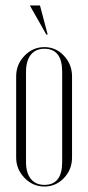

<svg xmlns="http://www.w3.org/2000/svg" viewBox="-20 -674 321 701"><path d="M154 -548H149L89 -654H126ZM243 -395V-99Q243 -55 213.5 -24Q184 7 142 7Q100 7 69.5 -24.5Q39 -56 39 -99V-395Q39 -439 69.5 -470.5Q100 -502 142 -502Q184 -502 213.5 -470.5Q243 -439 243 -395ZM142 -496Q110 -496 92.5 -474Q75 -452 75 -412V-82Q75 -43 92.5 -21Q110 1 142 1Q207 1 207 -82V-412Q207 -496 142 -496Z"/></svg>

Font: Moniqa ExtLt Narrow Display
Style: Regular
Weight: 200
Width: 4
Designer: Rajesh Rajput
Foundry: Rajesh Rajput
Version: Version 1.000